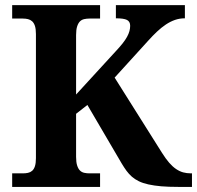

<svg xmlns="http://www.w3.org/2000/svg" viewBox="-20 -734 774 754"><path d="M434.1 -532.2Q450.2 -549.3 461.2 -563.2Q472.2 -577.1 478.8 -589.1Q485.4 -601.1 488.3 -611.8Q491.2 -622.6 491.2 -632.8Q491.2 -649.4 478.5 -655.8Q465.8 -662.1 435.1 -662.1V-713.9H706.1V-662.1Q685.5 -662.1 667.2 -655.8Q648.9 -649.4 631.3 -637.7Q613.8 -626 596.7 -609.9Q579.6 -593.8 562 -574.2L430.2 -429.2L616.2 -133.8Q630.9 -110.4 644.3 -95Q657.7 -79.6 671.4 -70.3Q685.1 -61 699.2 -57.1Q713.4 -53.2 730 -53.2H733.9V0H680.2Q642.1 0 613.3 -2.4Q584.5 -4.9 562.7 -9.8Q541 -14.6 525.4 -22.2Q509.8 -29.8 498 -40Q486.3 -50.3 476.8 -63.2Q467.3 -76.2 458 -91.8L323.2 -321.8L278.8 -287.1V-118.2Q278.8 -96.7 283 -84Q287.1 -71.3 293.9 -64.5Q300.8 -57.6 310.5 -55.4Q320.3 -53.2 331.1 -53.2H373V0H27.8V-53.2H69.8Q80.6 -53.2 89.8 -55.2Q99.1 -57.1 106.2 -63.2Q113.3 -69.3 117.2 -81.3Q121.1 -93.3 121.1 -112.8V-600.1Q121.1 -620.1 117.2 -632.1Q113.3 -644 106.2 -650.4Q99.1 -656.7 89.8 -658.9Q80.6 -661.1 69.8 -661.1H27.8V-713.9H373V-661.1H331.1Q320.3 -661.1 310.5 -658.9Q300.8 -656.7 293.9 -649.9Q287.1 -643.1 283 -630.4Q278.8 -617.7 278.8 -596.2V-362.8Z"/></svg>

Font: Droids
Style: b
Weight: 700
Foundry: Ascender Corporation
Version: Version 1.00 build 113